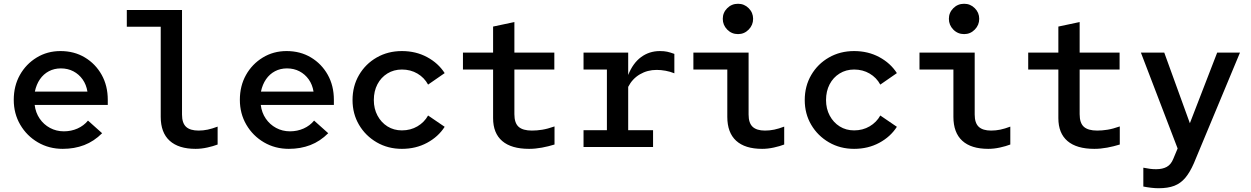

<svg xmlns="http://www.w3.org/2000/svg" viewBox="-20 -780 6640 1019"><path d="M313 10Q240 10 181 -24.5Q122 -59 87.5 -118Q53 -177 53 -250Q53 -324 85.5 -382Q118 -440 174.5 -474.5Q231 -509 301 -509Q374 -509 430.5 -475Q487 -441 519.5 -383Q552 -325 552 -250V-223H164Q169 -182 190.5 -150.5Q212 -119 245.5 -101Q279 -83 319 -83Q358 -83 391.5 -98Q425 -113 447 -140L522 -73Q479 -30 427 -10Q375 10 313 10ZM165 -294H444Q438 -331 418.5 -358.5Q399 -386 369.5 -401.5Q340 -417 303 -417Q268 -417 239.5 -402Q211 -387 192 -359.5Q173 -332 165 -294Z M1018 10Q928 10 880.5 -33Q833 -76 833 -160V-638H653V-727H946V-172Q946 -127 967.5 -107Q989 -87 1034 -87Q1058 -87 1082 -92Q1106 -97 1135 -108V-13Q1112 -4 1080 3Q1048 10 1018 10Z M1513 10Q1440 10 1381 -24.5Q1322 -59 1287.5 -118Q1253 -177 1253 -250Q1253 -324 1285.5 -382Q1318 -440 1374.5 -474.5Q1431 -509 1501 -509Q1574 -509 1630.5 -475Q1687 -441 1719.5 -383Q1752 -325 1752 -250V-223H1364Q1369 -182 1390.5 -150.5Q1412 -119 1445.5 -101Q1479 -83 1519 -83Q1558 -83 1591.5 -98Q1625 -113 1647 -140L1722 -73Q1679 -30 1627 -10Q1575 10 1513 10ZM1365 -294H1644Q1638 -331 1618.5 -358.5Q1599 -386 1569.5 -401.5Q1540 -417 1503 -417Q1468 -417 1439.5 -402Q1411 -387 1392 -359.5Q1373 -332 1365 -294Z M2113 10Q2039 10 1979.5 -24.5Q1920 -59 1885.5 -117.5Q1851 -176 1851 -249Q1851 -323 1885.5 -382Q1920 -441 1979.5 -475Q2039 -509 2113 -509Q2187 -509 2246.5 -477Q2306 -445 2340 -392L2252 -331Q2232 -368 2195.5 -389.5Q2159 -411 2113 -411Q2070 -411 2036 -390Q2002 -369 1983 -332.5Q1964 -296 1964 -249Q1964 -203 1983.5 -166.5Q2003 -130 2036.5 -109Q2070 -88 2113 -88Q2159 -88 2195.5 -109.5Q2232 -131 2252 -167L2340 -107Q2306 -54 2246.5 -22Q2187 10 2113 10Z M2788 10Q2694 10 2645.5 -31.5Q2597 -73 2597 -153V-411H2437V-501H2597V-639L2710 -663V-501H2922V-411H2710V-174Q2710 -127 2732.5 -107Q2755 -87 2803 -87Q2829 -87 2857.5 -91.5Q2886 -96 2923 -109V-13Q2891 -3 2856 3.5Q2821 10 2788 10Z M3077 0V-89H3201V-411H3077V-501H3314V-382Q3339 -445 3382.5 -477Q3426 -509 3482 -509Q3505 -509 3521 -505.5Q3537 -502 3559 -494V-391Q3537 -400 3512.5 -404.5Q3488 -409 3465 -409Q3416 -409 3376 -385.5Q3336 -362 3314 -319V-89H3446V0Z M3897 -599Q3863 -599 3839.5 -623Q3816 -647 3816 -680Q3816 -713 3839.5 -736.5Q3863 -760 3897 -760Q3930 -760 3953.5 -736.5Q3977 -713 3977 -680Q3977 -647 3953.5 -623Q3930 -599 3897 -599ZM4025 10Q3934 10 3887 -33Q3840 -76 3840 -160V-411H3660V-501H3953V-172Q3953 -127 3974.5 -107Q3996 -87 4040 -87Q4065 -87 4089 -92Q4113 -97 4142 -108V-13Q4119 -4 4087 3Q4055 10 4025 10Z M4513 10Q4439 10 4379.5 -24.5Q4320 -59 4285.5 -117.5Q4251 -176 4251 -249Q4251 -323 4285.5 -382Q4320 -441 4379.5 -475Q4439 -509 4513 -509Q4587 -509 4646.5 -477Q4706 -445 4740 -392L4652 -331Q4632 -368 4595.5 -389.5Q4559 -411 4513 -411Q4470 -411 4436 -390Q4402 -369 4383 -332.5Q4364 -296 4364 -249Q4364 -203 4383.5 -166.5Q4403 -130 4436.5 -109Q4470 -88 4513 -88Q4559 -88 4595.5 -109.5Q4632 -131 4652 -167L4740 -107Q4706 -54 4646.5 -22Q4587 10 4513 10Z M5097 -599Q5063 -599 5039.5 -623Q5016 -647 5016 -680Q5016 -713 5039.5 -736.5Q5063 -760 5097 -760Q5130 -760 5153.5 -736.5Q5177 -713 5177 -680Q5177 -647 5153.5 -623Q5130 -599 5097 -599ZM5225 10Q5134 10 5087 -33Q5040 -76 5040 -160V-411H4860V-501H5153V-172Q5153 -127 5174.5 -107Q5196 -87 5240 -87Q5265 -87 5289 -92Q5313 -97 5342 -108V-13Q5319 -4 5287 3Q5255 10 5225 10Z M5788 10Q5694 10 5645.5 -31.5Q5597 -73 5597 -153V-411H5437V-501H5597V-639L5710 -663V-501H5922V-411H5710V-174Q5710 -127 5732.5 -107Q5755 -87 5803 -87Q5829 -87 5857.5 -91.5Q5886 -96 5923 -109V-13Q5891 -3 5856 3.5Q5821 10 5788 10Z M6129 219Q6111 219 6089.5 216.5Q6068 214 6048 210V110Q6069 114 6083.5 116Q6098 118 6116 118Q6150 118 6172.5 105.5Q6195 93 6207 63L6230 8L6035 -501H6159L6295 -126L6440 -501H6561L6316 87Q6295 135 6270.5 164Q6246 193 6212.5 206Q6179 219 6129 219Z"/></svg>

Font: Red Hat Mono SemiBold
Style: Regular
Weight: 600
Monospace: yes
Designer: Pentagram, MCKL
Foundry: Pentagram, MCKL
Version: Version 1.023